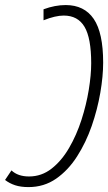

<svg xmlns="http://www.w3.org/2000/svg" viewBox="-58 -744 436 775"><path d="M207 -723.6Q282.2 -723.6 320.3 -667.7Q358.4 -611.8 358.4 -491.2Q358.4 -436.5 346.9 -369.6Q335.4 -302.7 312.3 -235.8Q289.1 -168.9 253.2 -112.8Q217.3 -56.6 168.5 -22.7Q119.6 11.2 57.1 11.2Q25.9 11.2 2.9 3.7Q-20 -3.9 -37.6 -17.6L-11.7 -56.2Q14.2 -31.7 59.1 -31.7Q109.9 -31.7 150.4 -63.5Q190.9 -95.2 220.9 -147Q251 -198.7 270.8 -260Q290.5 -321.3 300.3 -381.3Q310.1 -441.4 310.1 -488.8Q310.1 -590.3 283.2 -635.7Q256.3 -681.2 199.2 -681.2Q165.5 -681.2 117.7 -662.1V-706.5Q164.1 -723.6 207 -723.6Z"/></svg>

Font: Open Sans Condensed Light
Style: Italic
Weight: 300
Width: 3
Italic angle: -12°
Designer: Monotype Design Team
Foundry: Monotype Imaging Inc.
Version: Version 3.000; ttfautohint (v1.8.4)